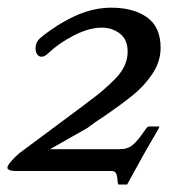

<svg xmlns="http://www.w3.org/2000/svg" viewBox="-25 -456 515 512"><path d="M373 -118.7Q369.1 -118.7 365.7 -114.5Q362.3 -110.4 356 -101.1Q342.3 -81.1 329.1 -69.6Q315.9 -58.1 293.5 -58.1H108.4L208 -114.7Q228.5 -130.4 252 -145.5Q299.8 -178.2 330.1 -202.9Q360.4 -227.5 381.8 -259.8Q403.3 -292 403.3 -328.6Q403.3 -383.8 367.2 -409.7Q331.1 -435.5 272 -435.5Q223.1 -435.5 175 -413.3Q127 -391.1 84 -356Q69.8 -344.7 69.8 -326.7Q69.8 -317.4 74.2 -311Q78.6 -304.7 85.9 -304.7Q94.2 -304.7 103 -313.5Q130.9 -340.3 171.6 -361.3Q212.4 -382.3 246.6 -382.3Q273.9 -382.3 294.7 -366.5Q315.4 -350.6 315.4 -317.9Q315.4 -280.3 283.4 -247.1Q251.5 -213.9 210.4 -184.6L199.2 -175.8L26.4 -47.4Q13.2 -36.1 3.9 -24.9Q-5.4 -13.7 -5.4 -8.3Q-5.4 -5.9 -0.5 -2.9Q4.4 0 20.5 0H272Q281.7 0 284.7 6.6Q287.6 13.2 288.6 25.4Q288.6 26.4 288.8 29.8Q289.1 33.2 289.8 34.7Q290.5 36.1 292 36.1H314Q358.9 -46.9 390.6 -100.1Q395 -107.9 397.5 -112.3Q399.9 -116.7 399.9 -118.7Z"/></svg>

Font: Radley
Style: Italic
Weight: 400
Italic angle: -12°
Designer: Vernon Adams
Foundry: Vernon Adams
Version: Version 1.003; ttfautohint (v1.6)